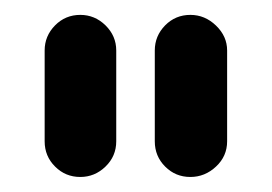

<svg xmlns="http://www.w3.org/2000/svg" viewBox="-20 -686 365 258"><path d="M87.9 -448.2Q67.9 -448.2 54 -462.2Q40 -476.1 40 -496.1V-618.2Q40 -637.7 54 -651.9Q67.9 -666 87.9 -666Q107.4 -666 121.8 -651.9Q136.2 -637.7 136.2 -618.2V-496.1Q136.2 -476.1 121.8 -462.2Q107.4 -448.2 87.9 -448.2ZM235.8 -448.2Q215.8 -448.2 201.9 -462.2Q188 -476.1 188 -496.1V-618.2Q188 -637.7 201.9 -651.9Q215.8 -666 235.8 -666Q255.4 -666 270.3 -651.6Q285.2 -637.2 285.2 -618.2V-496.1Q285.2 -476.1 270.3 -462.2Q255.4 -448.2 235.8 -448.2Z"/></svg>

Font: Comic Neue
Style: Bold
Weight: 700
Designer: Craig Rozynski
Foundry: Craig Rozynski
Version: Version 2.003;hotconv 1.0.109;makeotfexe 2.5.65596